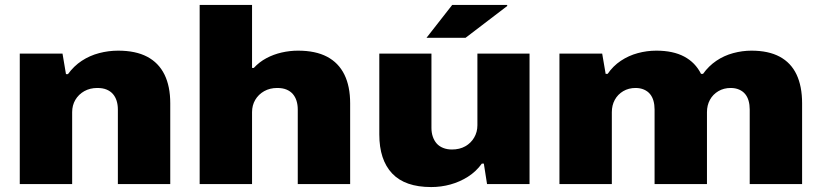

<svg xmlns="http://www.w3.org/2000/svg" viewBox="-20 -745 3325 777"><path d="M60 0V-528H233L247 -445H255Q279 -478 311 -499Q343 -520 381 -530Q419 -540 458 -540Q529 -540 575.5 -515.5Q622 -491 645.5 -443.5Q669 -396 669 -327V0H457V-302Q457 -321 452 -337Q447 -353 437 -364.5Q427 -376 411.5 -382.5Q396 -389 374 -389Q344 -389 321 -376Q298 -363 285 -341Q272 -319 272 -291V0Z M788 0V-725H1000V-470H1007Q1029 -494 1058 -509.5Q1087 -525 1120 -532.5Q1153 -540 1186 -540Q1257 -540 1303.5 -515.5Q1350 -491 1373.5 -443.5Q1397 -396 1397 -327V0H1185V-302Q1185 -321 1180 -337Q1175 -353 1165 -364.5Q1155 -376 1139.5 -382.5Q1124 -389 1102 -389Q1072 -389 1049 -376Q1026 -363 1013 -341Q1000 -319 1000 -291V0Z M1725 12Q1619 12 1567 -43Q1515 -98 1515 -201V-528H1726V-227Q1726 -208 1731.5 -192Q1737 -176 1747 -164.5Q1757 -153 1773 -146.5Q1789 -140 1809 -140Q1840 -140 1863 -153Q1886 -166 1899 -188.5Q1912 -211 1912 -238V-528H2123V0H1951L1938 -83H1930Q1907 -51 1874 -30Q1841 -9 1803 1.5Q1765 12 1725 12ZM1706 -592 1810 -725H2032L2033 -721L1864 -592Z M2244 0V-528H2417L2431 -446H2439Q2461 -478 2492.5 -499Q2524 -520 2561 -530Q2598 -540 2636 -540Q2704 -540 2749 -516Q2794 -492 2817 -446H2825Q2848 -478 2879 -499Q2910 -520 2947 -530Q2984 -540 3021 -540Q3090 -540 3135.5 -515.5Q3181 -491 3203.5 -443.5Q3226 -396 3226 -327V0H3014V-302Q3014 -321 3009.5 -337Q3005 -353 2995.5 -364.5Q2986 -376 2971 -382.5Q2956 -389 2937 -389Q2909 -389 2887 -376Q2865 -363 2853 -341Q2841 -319 2841 -291V0H2629V-302Q2629 -321 2624.5 -337Q2620 -353 2610.5 -364.5Q2601 -376 2586 -382.5Q2571 -389 2552 -389Q2524 -389 2502 -376Q2480 -363 2468 -341Q2456 -319 2456 -291V0Z"/></svg>

Font: Archivo SemiBold SemiExpanded Black
Style: Regular
Weight: 900
Width: 6
Version: Version 2.001